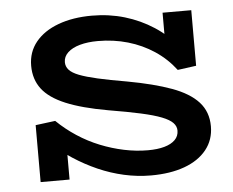

<svg xmlns="http://www.w3.org/2000/svg" viewBox="-51 -760 1009 833"><g transform="rotate(-5 453.5 -343.5)"><path d="M574 13Q515 13 457 0Q399 -13 344.5 -37Q290 -61 239.5 -94Q189 -127 145 -167L220 -159V0H94V-248L180 -259Q219 -221 265.5 -190.5Q312 -160 363 -139.5Q414 -119 466.5 -108Q519 -97 570 -97Q612 -97 642 -105.5Q672 -114 688.5 -130.5Q705 -147 705 -171Q705 -190 690.5 -205Q676 -220 643 -233Q610 -246 553.5 -258.5Q497 -271 413 -285Q300 -305 230.5 -334Q161 -363 129 -405Q97 -447 97 -506Q97 -566 132.5 -609.5Q168 -653 231.5 -676.5Q295 -700 378 -700Q453 -700 520.5 -680Q588 -660 646.5 -622Q705 -584 751 -526L685 -524V-686H810V-444L729 -433Q691 -483 639 -517.5Q587 -552 525 -570Q463 -588 394 -588Q350 -588 316 -578.5Q282 -569 263 -551Q244 -533 244 -509Q244 -490 257 -475.5Q270 -461 299.5 -449.5Q329 -438 379.5 -426.5Q430 -415 506 -402Q621 -381 697.5 -353Q774 -325 812.5 -282.5Q851 -240 851 -177Q851 -118 816.5 -75Q782 -32 720 -9.5Q658 13 574 13Z"/></g></svg>

Font: BioRhyme SemiExpanded
Style: Bold
Weight: 700
Width: 6
Designer: Aoife Mooney
Foundry: Aoife Mooney Type
Version: Version 1.600;gftools[0.9.33]